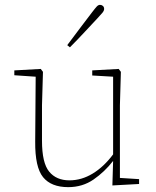

<svg xmlns="http://www.w3.org/2000/svg" viewBox="-20 -758 644 791"><path d="M261 13Q191 13 157.5 -28Q124 -69 125 -175L127 -442L39 -448V-468L148 -474L157 -462L153 -324V-178Q153 -87 182.5 -51Q212 -15 266 -15Q316 -15 362 -43Q408 -71 446 -122V-442L360 -447V-468L469 -474L478 -462L474 -324V-25L553 -20V0L443 6L446 -95Q411 -50 365.5 -18.5Q320 13 261 13ZM257 -572Q285 -609 311.5 -644.5Q338 -680 359 -707Q372 -724 378.5 -731Q385 -738 392 -738Q399 -738 404 -733.5Q409 -729 409 -721Q409 -714 402 -705.5Q395 -697 380 -681Q358 -658 329 -626.5Q300 -595 268 -563Z"/></svg>

Font: Source Serif Pro ExtraLight
Style: Regular
Weight: 200
Designer: Frank Grießhammer
Foundry: Adobe Systems Incorporated
Version: Version 3.001;hotconv 1.0.111;makeotfexe 2.5.65597